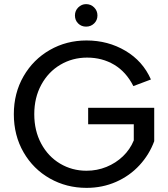

<svg xmlns="http://www.w3.org/2000/svg" viewBox="-20 -903 815 930"><path d="M47 -350Q47 -452 94 -533.5Q141 -615 221.5 -661Q302 -707 399 -707Q503 -707 587.5 -657Q672 -607 711 -518L626 -486Q591 -555 533 -589.5Q475 -624 402 -624Q331 -624 272.5 -589.5Q214 -555 180 -492.5Q146 -430 146 -350Q146 -270 179.5 -207.5Q213 -145 271 -110.5Q329 -76 399 -76Q450 -76 495.5 -94.5Q541 -113 575.5 -146Q610 -179 628 -223V-301H407V-381H727V-219Q703 -154 655.5 -102.5Q608 -51 542 -22Q476 7 399 7Q302 7 221.5 -38.5Q141 -84 94 -165.5Q47 -247 47 -350ZM343 -828Q343 -851 359 -867Q375 -883 397 -883Q420 -883 436 -867Q452 -851 452 -828Q452 -805 436 -789.5Q420 -774 397 -774Q374 -774 358.5 -789.5Q343 -805 343 -828Z"/></svg>

Font: AF Albert Sans Medium
Style: Regular
Weight: 500
Designer: Andreas Rasmussen
Foundry: a.Foundry
Version: Version 1.300;Glyphs 3.2 (3231)